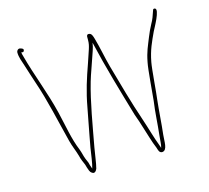

<svg xmlns="http://www.w3.org/2000/svg" viewBox="-97 -763 973 894"><g transform="rotate(-15 389.0 -316.0)"><path d="M81.5 -617.5C84.1 -626.4 76.5 -628.5 69 -631C58.3 -635 50 -625.1 50 -616C50 -594.5 58.9 -572.2 66 -551C76 -521 84.8 -490.2 95.5 -459.5C127.9 -366 150.5 -257.8 176.5 -156.5C184.1 -126.8 195.3 -104.2 203 -76C205.1 -63.6 215.5 -40.6 220 -30L224 -16C229.3 -3.7 229.2 6.9 241 14C253.3 23.2 262.1 8.7 265 1C271.6 -22.1 276.8 -68.9 282 -96C300.4 -195.3 318.5 -307 345 -398C355.6 -434.2 369 -467 379.5 -500C387 -523.7 396.8 -544.5 400 -570C429.1 -444.1 467.8 -313.5 503 -194L515 -160C518.3 -148.7 522 -137 526 -125C537.5 -90.6 546.9 -53.9 561 -21C565.1 -8.7 567.2 6 582 6C608.7 3.9 603.6 -41.6 607 -70.5C613.2 -122.8 616.1 -180.2 622 -233C626.8 -266.3 634.6 -379 641 -412C651.5 -468.3 668.7 -503.1 689 -547C694.3 -558.4 743.6 -642 721.5 -648.5C715.8 -650.2 712.3 -648 711 -642C703.4 -619.2 697.9 -602.4 686 -582C676.8 -564.9 667.7 -545.4 660.5 -527C645.3 -488.4 633.2 -464.9 624 -416C617 -383.2 608.9 -270.4 605 -235C597.3 -182.9 595.1 -125.1 589 -72C586 -47.1 587.1 -31.7 582 -14C580.7 -18.7 579.2 -23.2 577.5 -27.5C560.3 -72.3 548.2 -119.2 532 -166.5C503.2 -250.6 474.5 -352.9 449.5 -443C436.9 -488.3 428.1 -539.5 415 -584C410.6 -598.9 407.2 -614 392 -614C386.7 -614 383.7 -610.7 383 -604V-588C383 -570.2 380 -559.4 375.5 -545C368.8 -523.6 362 -503.4 354 -481C331.8 -418.8 312.2 -358.6 299 -285C290.6 -238.3 281.7 -197.4 274 -154L264 -100C259.9 -72.4 253.8 -26.2 247 -4C246.3 -5.3 246 -6.3 246 -7C244.7 -11.7 243 -16.3 241 -21L237 -36L228 -57C221.2 -74.7 219.9 -87 213 -105C188.8 -163.2 178.9 -229.2 162.5 -297C137.6 -399.8 98.5 -493.5 72 -593C69.3 -601 68 -607.7 68 -613C74.1 -610 79.5 -610.7 81.5 -617.5Z"/></g></svg>

Font: HoneyBee
Style: BLn
Weight: 100
Foundry: Cannot Into Space Fonts
Version: Version 0.89